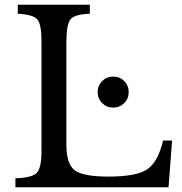

<svg xmlns="http://www.w3.org/2000/svg" viewBox="-20 -790 767 810"><path d="M706 -197 691 0H45V-38Q115 -40 135 -60.5Q155 -81 155 -152V-618Q155 -688 137 -708.5Q119 -729 55 -732V-770H359V-732Q295 -730 277.5 -708.5Q260 -687 260 -611V-180Q260 -97 296 -71Q332 -45 438 -45Q554 -45 600 -75Q646 -105 668 -197ZM392 -401Q392 -429 411 -448Q430 -467 457 -467Q485 -467 504 -448Q523 -429 523 -401Q523 -374 504 -355Q485 -336 457 -336Q430 -336 411 -355Q392 -374 392 -401Z"/></svg>

Font: Libre Baskerville
Style: Regular
Weight: 400
Designer: Pablo Impallari, Rodrigo Fuenzalida
Foundry: Pablo Impallari, Rodrigo Fuenzalida
Version: Version 1.000